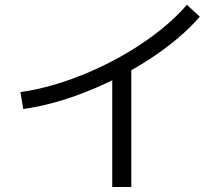

<svg xmlns="http://www.w3.org/2000/svg" viewBox="-20 -750 904 786"><path d="M745.1 -730.5 797.9 -681.6Q720.7 -592.8 599.6 -512.7Q478.5 -432.6 339.8 -377Q201.2 -321.3 75.2 -303.7L63.5 -373Q182.6 -389.6 313.5 -441.9Q444.3 -494.1 558.6 -570.3Q672.9 -646.5 745.1 -730.5ZM439.5 -479.5H517.6V15.6H439.5Z"/></svg>

Font: Pretendard GOV Variable
Style: Regular
Weight: 400
Designer: Base glyphs from Inter by Rasmus Andersson; Hangul glyphs from Noto Sans CJK(Source Han Sans) by Jang Soo-young and Kang
Foundry: Kil Hyung-jin
Version: Version 1.307;Glyphs 3.2 (3192)